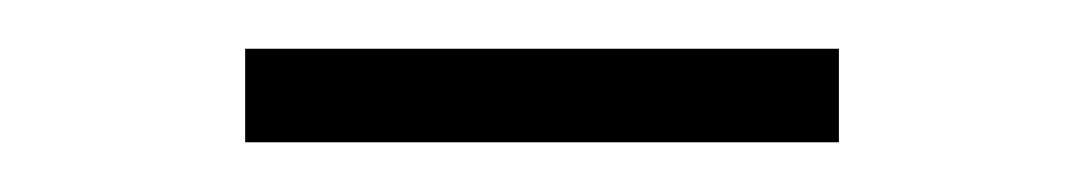

<svg xmlns="http://www.w3.org/2000/svg" viewBox="-20 -718 440 78"><path d="M320.8 -698.2V-660.2H79.6V-698.2Z"/></svg>

Font: Inter 24pt ExtraLight
Style: Regular
Weight: 250
Designer: Rasmus Andersson
Foundry: rsms
Version: Version 4.001;git-66647c0bb